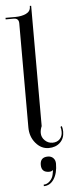

<svg xmlns="http://www.w3.org/2000/svg" viewBox="-66 -840 412 1093"><g transform="rotate(-5 140.0 -293.5)"><path d="M138.7 212.9Q158.2 212.9 174.3 196.8Q190.4 180.7 194.3 159.2L198.2 137.7L195.3 135.7Q190.4 142.6 175.8 142.6Q131.8 142.6 131.8 99.6Q131.8 55.7 175.8 55.7Q195.3 55.7 207 67.9Q218.8 80.1 218.8 99.6Q218.8 154.3 196.8 188Q174.8 221.7 138.7 221.7ZM80.1 -119.1V-713.9Q80.1 -743.2 50.8 -743.2H4.9V-752H60.5Q96.7 -752 122.6 -764.2Q148.4 -776.4 148.4 -803.7V-807.6H156.2V-724.6V-120.1Q147.5 -99.6 147.5 -81.1Q147.5 -56.6 166 -38.6Q184.6 -20.5 210 -20.5Q235.4 -20.5 251 -36.1Q266.6 -51.8 266.6 -78.1Q266.6 -92.8 262.7 -106.4L270.5 -110.4Q275.4 -94.7 275.4 -78.1Q275.4 -39.1 250.5 -15.6Q225.6 7.8 185.5 7.8Q142.6 7.8 111.3 -29.3Q80.1 -66.4 80.1 -119.1Z"/></g></svg>

Font: FoglihtenNo07
Style: Regular
Weight: 500
Designer: gluk (gluksza@wp.pl)
Foundry: gluk (gluksza@wp.pl)
Version: Version 0.871